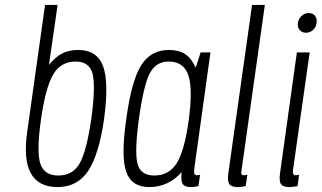

<svg xmlns="http://www.w3.org/2000/svg" viewBox="-20 -750 1307 780"><path d="M91 -218Q74 -103 105 -46.5Q136 10 214 10Q294 10 338 -55.5Q382 -121 403 -268Q423 -417 398.5 -482Q374 -547 297 -547Q261 -547 233 -533Q205 -519 179 -487L214 -730H163ZM146 -261Q164 -391 195 -445.5Q226 -500 287 -500Q343 -500 356 -450.5Q369 -401 351 -268Q332 -137 304 -87Q276 -37 217 -37Q160 -37 144 -84.5Q128 -132 146 -261Z M795 -537 775 -475Q758 -513 732.5 -530Q707 -547 666 -547Q592 -547 553 -484Q514 -421 493 -267Q471 -115 492.5 -52.5Q514 10 587 10Q625 10 658.5 -5.5Q692 -21 718 -51Q714 -16 722 -3Q730 10 756 10Q764 10 770.5 9Q777 8 786 6L793 -40Q789 -39 786 -38.5Q783 -38 781 -38Q770 -38 769 -46.5Q768 -55 770 -70L835 -537ZM746 -257Q729 -136 697.5 -86.5Q666 -37 607 -37Q551 -37 538.5 -85.5Q526 -134 545 -272Q564 -406 589 -453Q614 -500 665 -500Q727 -500 745.5 -443Q764 -386 746 -257Z M1004 -730 908 -49Q903 -15 911.5 -2.5Q920 10 946 10Q953 10 960.5 9Q968 8 978 6L985 -40Q974 -38 973 -38Q963 -38 961 -42.5Q959 -47 961 -57L1056 -730Z M1190 -657Q1188 -639 1197.5 -628Q1207 -617 1223 -617Q1239 -617 1251.5 -628Q1264 -639 1266 -657Q1269 -674 1260 -685.5Q1251 -697 1234 -697Q1218 -697 1205.5 -685.5Q1193 -674 1190 -657ZM1186 -537 1118 -49Q1113 -16 1121 -3Q1129 10 1155 10Q1163 10 1170.5 9Q1178 8 1189 6L1195 -40Q1185 -38 1183 -38Q1174 -38 1171.5 -42.5Q1169 -47 1170 -57L1238 -537Z"/></svg>

Font: Secuela ExtLt
Style: Italic
Weight: 200
Italic angle: -8°
Designer: Fernando Haro
Foundry: deFharo
Version: Version 1.704